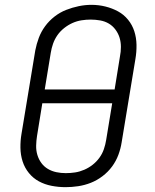

<svg xmlns="http://www.w3.org/2000/svg" viewBox="-20 -766 640 794"><path d="M251 8Q222 8 193.5 2.5Q165 -3 141 -16Q117 -29 99.5 -50.5Q82 -72 73.5 -98.5Q65 -125 64.5 -154.5Q64 -184 69 -213L126 -558Q131 -584 140.5 -609.5Q150 -635 166.5 -657.5Q183 -680 205.5 -697.5Q228 -715 253.5 -725Q279 -735 305.5 -740.5Q332 -746 358 -746Q388 -746 416 -739Q444 -732 468 -719Q492 -706 509.5 -684.5Q527 -663 535.5 -636.5Q544 -610 544.5 -580.5Q545 -551 540 -522L483 -177Q479 -151 469.5 -125.5Q460 -100 443.5 -77.5Q427 -55 404 -37.5Q381 -20 355.5 -10Q330 0 303.5 4Q277 8 251 8ZM165 -396H454L476 -532Q480 -552 480 -572Q480 -592 474.5 -610Q469 -628 457.5 -643.5Q446 -659 430 -668.5Q414 -678 394.5 -681.5Q375 -685 355 -685Q336 -685 317 -682Q298 -679 280 -671Q262 -663 245.5 -650Q229 -637 217.5 -620.5Q206 -604 199.5 -585.5Q193 -567 190 -548ZM252 -50Q272 -50 291 -53Q310 -56 328.5 -64Q347 -72 363 -84.5Q379 -97 391 -113.5Q403 -130 409.5 -149Q416 -168 419 -187L444 -339H155L133 -203Q130 -184 129.5 -164Q129 -144 134.5 -125.5Q140 -107 151 -92Q162 -77 178 -67.5Q194 -58 213 -54Q232 -50 252 -50Z"/></svg>

Font: Iosevka Curly Slab LtExObl
Style: Regular
Weight: 300
Width: 7
Italic angle: -9°
Monospace: yes
Designer: Belleve Invis
Foundry: Belleve Invis
Version: Version 11.1.0; ttfautohint (v1.8.3)